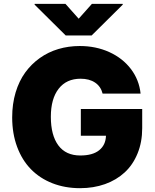

<svg xmlns="http://www.w3.org/2000/svg" viewBox="-20 -979 813 1009"><path d="M519.2 -487.2Q509.9 -524.5 479.8 -544.9Q449.6 -565.3 403.4 -565.3Q329.2 -565.3 288.2 -512.6Q247.2 -459.9 247.2 -365.1Q247.2 -268.1 286.6 -215Q326 -161.9 402 -161.9Q467 -161.9 501.2 -189.5Q535.5 -217 536.9 -265.6H404.8V-406.2H727.3V-305.4Q727.3 -232.2 702.9 -172.6Q678.6 -112.9 635.3 -73Q592 -33 532 -11.5Q471.9 9.9 400.6 9.9Q321.4 9.9 255.3 -16Q189.3 -41.9 142.6 -89.7Q95.9 -137.4 70 -207.2Q44 -277 44 -362.2Q44 -432.9 62.1 -493.3Q80.3 -553.6 112.7 -598.2Q145.2 -642.8 189.5 -674.2Q233.7 -705.6 286.9 -721.4Q340.2 -737.2 399.1 -737.2Q484 -737.2 554.3 -705.3Q624.6 -673.3 668 -616.3Q711.3 -559.3 718.8 -487.2ZM323.9 -958.8 393.5 -880.7 463.1 -958.8H625V-954.5L461.6 -792.6H325.3L161.9 -954.5V-958.8Z"/></svg>

Font: Karasuma Gothic
Style: Black
Weight: 900
Designer: Rasmus Andersson / Ryoko Nishizuka
Foundry: Genbu
Version: Version 1.00